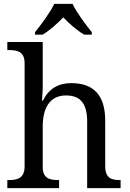

<svg xmlns="http://www.w3.org/2000/svg" viewBox="-20 -978 675 998"><path d="M287.1 -42H284.2C238.8 -42 202.1 -50.3 202.1 -108.9V-319.8C202.1 -418.9 240.2 -481.9 323.2 -481.9C402.8 -481.9 433.1 -433.6 433.1 -345.2V0H606.9V-42H604C559.6 -42 526.9 -51.8 526.9 -113.8V-350.1C526.9 -486.3 463.9 -545.9 350.1 -545.9C282.2 -545.9 232.9 -515.6 203.1 -455.1H198.2C198.7 -464.4 199.7 -474.1 200.2 -483.9C201.7 -501 202.1 -522 202.1 -540V-759.8H18.1V-717.8H25.9C69.3 -717.8 107.9 -710 107.9 -649.9V-113.8C107.9 -51.3 70.8 -42 25.9 -42H18.1V0H287.1ZM162.1 -797.9H201.2C238.8 -819.8 278.3 -856 309.1 -887.7C338.9 -856 379.4 -819.8 418 -797.9H457V-811C426.3 -848.6 377.4 -914.1 356.9 -958H262.2C241.7 -914.1 192.9 -848.6 162.1 -811Z"/></svg>

Font: The Erased English
Style: Regular
Weight: 400
Designer: Monotype Design team + ligartures altered by 180 Amsterdam
Foundry: Monotype Imaging Inc.
Version: Version 1.030;Glyphs 3.1.2 (3151)